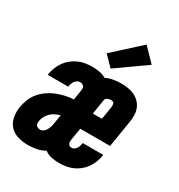

<svg xmlns="http://www.w3.org/2000/svg" viewBox="-190 -916 976 1048"><g transform="rotate(30 298.5 -391.5)"><path d="M139 8Q107 8 76.5 -1Q46 -10 26 -31.5Q6 -53 0 -84.5Q-6 -116 -1 -148Q3 -174 13 -199.5Q23 -225 41 -246.5Q59 -268 82 -284Q105 -300 130 -310Q155 -320 181.5 -326Q208 -332 234 -333L244 -396Q245 -403 244.5 -410Q244 -417 240 -422Q236 -427 229.5 -429.5Q223 -432 216 -432Q207 -432 199 -427Q191 -422 185.5 -414.5Q180 -407 177 -398.5Q174 -390 173 -381Q173 -380 172.5 -379.5Q172 -379 172 -378H43Q44 -380 44 -382Q44 -384 44 -386Q48 -408 56.5 -428.5Q65 -449 78 -467Q91 -485 109.5 -499.5Q128 -514 149 -523Q170 -532 191.5 -535Q213 -538 234 -538Q257 -538 279 -534Q301 -530 320 -519Q343 -530 367.5 -534Q392 -538 416 -538Q438 -538 459.5 -534.5Q481 -531 499.5 -522Q518 -513 532.5 -498Q547 -483 554.5 -463.5Q562 -444 562.5 -422.5Q563 -401 559 -379L532 -212H344L331 -134Q330 -127 330.5 -120.5Q331 -114 334 -108.5Q337 -103 342.5 -100.5Q348 -98 355 -98Q363 -98 370.5 -103Q378 -108 383 -115.5Q388 -123 390.5 -131.5Q393 -140 394 -148Q394 -149 394.5 -149.5Q395 -150 395 -151H524Q523 -149 523 -147Q523 -145 523 -143Q519 -122 511 -101.5Q503 -81 490 -63Q477 -45 459 -30.5Q441 -16 421 -7.5Q401 1 379.5 4.5Q358 8 337 8Q312 8 288 3Q264 -2 245 -16Q220 -2 193 3Q166 8 139 8ZM362 -318H419L432 -396Q433 -402 433 -408.5Q433 -415 431.5 -420.5Q430 -426 425 -429Q420 -432 414 -432Q408 -432 402.5 -431Q397 -430 391.5 -428Q386 -426 382 -421.5Q378 -417 377 -412ZM156 -98Q164 -98 171 -101.5Q178 -105 183.5 -111Q189 -117 192.5 -124Q196 -131 199 -138.5Q202 -146 203.5 -153.5Q205 -161 206 -169L215 -222Q199 -218 184 -210.5Q169 -203 156.5 -191Q144 -179 136.5 -164Q129 -149 127 -133Q126 -126 127 -119Q128 -112 132 -107.5Q136 -103 142.5 -100.5Q149 -98 156 -98ZM323 -579 263 -641 428 -791 507 -709Z"/></g></svg>

Font: Iosevka Slab HvExObl
Style: Regular
Weight: 900
Width: 7
Italic angle: -9°
Monospace: yes
Designer: Belleve Invis
Foundry: Belleve Invis
Version: Version 11.1.1; ttfautohint (v1.8.3)